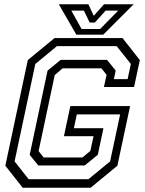

<svg xmlns="http://www.w3.org/2000/svg" viewBox="-20 -878 679 898"><path d="M86 0 5 -103 110 -597 235 -700H553L634 -597L607 -471H466L478.5 -528L454.5 -558.5H273L236 -527L160.5 -171.5L184 -141.5H365.5L402.5 -172L417.5 -241H279L309 -382H588.5L529 -103L404 0ZM114 -39.8H393.5L495 -123.2L541.8 -342.8H339.2L325.5 -278.5H463.8L437.5 -154.2L376 -104H159.2L118.8 -153.5L202.5 -547.8L263.8 -598H480.8L521 -547.8L512.5 -507.8H576.8L592 -578.8L525.8 -662.2H246.2L145.2 -578.8L48.2 -123.2ZM337 -716 255 -858H393.5L418.5 -804L466.5 -858H605L463 -716ZM361.5 -742.5H448.5L533 -828.5H474.2L423.5 -772.5H399.5L372.2 -828.5H313.5Z"/></svg>

Font: Tourney Thin
Style: Italic
Weight: 100
Italic angle: -12°
Designer: Tyler Finck
Foundry: Etcetera Type Co
Version: Version 1.015